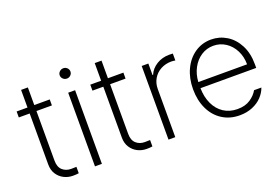

<svg xmlns="http://www.w3.org/2000/svg" viewBox="-95 -993 1894 1299"><g transform="rotate(-20 851.5 -343.0)"><path d="M270.5 -487.3H159.2V-129.9Q159.2 -84.5 183.8 -61.8Q208.5 -39.1 246.1 -39.1L284.2 -40V5.9Q269.5 8.8 242.2 8.8Q207.5 8.8 177.5 -6.6Q147.5 -22 128.9 -51Q110.4 -80.1 110.4 -120.1V-487.3H32.2V-530.3H110.4V-657.2H159.2V-530.3H270.5Z M403.3 -530.3H453.1V0H403.3ZM389.6 -660.2Q389.6 -675.3 401.1 -686.3Q412.6 -697.3 428.7 -697.3Q444.3 -697.3 455.6 -686.3Q466.8 -675.3 466.8 -660.2Q466.8 -645 455.6 -634Q444.3 -623 428.7 -623Q412.6 -623 401.1 -634Q389.6 -645 389.6 -660.2Z M800.8 -487.3H689.5V-129.9Q689.5 -84.5 714.1 -61.8Q738.8 -39.1 776.4 -39.1L814.5 -40V5.9Q799.8 8.8 772.5 8.8Q737.8 8.8 707.8 -6.6Q677.7 -22 659.2 -51Q640.6 -80.1 640.6 -120.1V-487.3H562.5V-530.3H640.6V-657.2H689.5V-530.3H800.8Z M932.6 -530.3H980.5V-447.3H984.4Q1001.5 -488.3 1042 -513.2Q1082.5 -538.1 1133.8 -538.1L1159.2 -537.1V-487.3Q1141.6 -490.2 1130.9 -490.2Q1088.4 -490.2 1054.2 -471.7Q1020 -453.1 1000.7 -420.4Q981.4 -387.7 981.4 -346.7V0H932.6Z M1205.1 -262.7Q1205.1 -341.3 1234.4 -404.1Q1263.7 -466.8 1315.9 -502.4Q1368.2 -538.1 1433.6 -538.1Q1493.7 -538.1 1544.4 -507.1Q1595.2 -476.1 1625.7 -417.5Q1656.2 -358.9 1656.2 -280.3V-252.9H1254.9Q1255.9 -189 1279.1 -139.4Q1302.2 -89.8 1344.5 -62Q1386.7 -34.2 1443.4 -34.2Q1499.5 -34.2 1536.4 -59.1Q1573.2 -84 1590.8 -116.2H1643.6Q1631.8 -82 1604.5 -53Q1577.1 -23.9 1535.9 -6.6Q1494.6 10.7 1443.4 10.7Q1372.1 10.7 1317.9 -24.2Q1263.7 -59.1 1234.4 -121.3Q1205.1 -183.6 1205.1 -262.7ZM1606.4 -296.9Q1606.4 -351.6 1583.7 -396.5Q1561 -441.4 1521.5 -467.3Q1481.9 -493.2 1433.6 -493.2Q1385.3 -493.2 1345.7 -467.3Q1306.2 -441.4 1282.2 -396.5Q1258.3 -351.6 1255.4 -296.9Z"/></g></svg>

Font: Pretendard GOV ExtraLight
Style: Regular
Weight: 200
Designer: Base glyphs from Inter by Rasmus Andersson; Hangeul glyphs from Noto Sans CJK(Source Han Sans) by Jang Soo-young and Kan
Foundry: Kil Hyung-jin
Version: Version 1.309